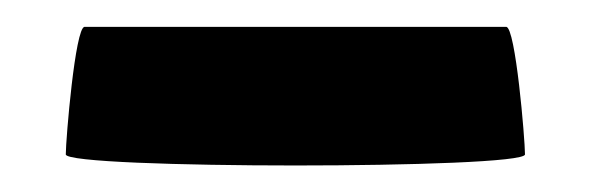

<svg xmlns="http://www.w3.org/2000/svg" viewBox="-20 -376 455 143"><path d="M29 -261C29 -250 371 -250 371 -261C371 -272 364 -356 357 -356H43C36 -356 29 -272 29 -261Z"/></svg>

Font: Ampere
Style: SuCnd
Weight: 400
Version: Version 1